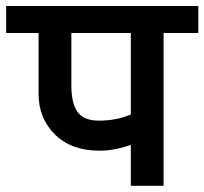

<svg xmlns="http://www.w3.org/2000/svg" viewBox="-50 -602 662 622"><path d="M480 -495V0H373.8V-132.5Q320 -113.8 272.5 -113.8Q181.2 -113.8 128.1 -166.2Q75 -218.8 75 -297.5V-495H-30V-582.5H592.5V-495ZM181.2 -495V-325Q181.2 -267.5 201.2 -239.4Q221.2 -211.2 270 -211.2Q327.5 -211.2 373.8 -231.2V-495Z"/></svg>

Font: Cambay
Style: Bold
Weight: 700
Designer: Pooja Saxena
Foundry: Pooja Saxena
Version: Version 1.096;PS 001.096;hotconv 1.0.70;makeotf.lib2.5.58329